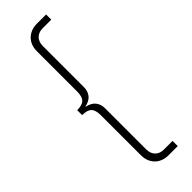

<svg xmlns="http://www.w3.org/2000/svg" viewBox="-324 -754 1021 1021"><g transform="rotate(-45 187.0 -243.0)"><path d="M236 252Q206 252 182.5 239Q159 226 146 202.5Q133 179 133 148V-154Q133 -192 117 -208Q101 -224 63 -224V-261Q101 -261 117 -277Q133 -293 133 -331V-634Q133 -666 146 -689Q159 -712 182.5 -725Q206 -738 236 -738H306V-699H241Q211 -699 193 -681Q175 -663 175 -631V-323Q175 -293 159 -272Q143 -251 105 -243Q143 -235 159 -214Q175 -193 175 -163V145Q175 177 193 195Q211 213 241 213H306V252Z"/></g></svg>

Font: Gantari ExtraLight
Style: Regular
Weight: 250
Designer: Anugrah Pasau
Foundry: Lafontype
Version: Version 1.000